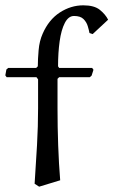

<svg xmlns="http://www.w3.org/2000/svg" viewBox="-21 -689 426 721"><path d="M3 -428 10 -434H115L121 -440Q121 -466 124 -500.5Q127 -535 139 -562Q162 -615 203.5 -642Q245 -669 292 -669Q333 -669 354 -652Q375 -635 385 -615L327 -561L315 -565Q313 -576 308.5 -591Q304 -606 292.5 -617.5Q281 -629 257 -629Q236 -629 222.5 -603Q209 -577 203 -534Q197 -491 197 -440L201 -434H325L330 -427L323 -405L316 -399H201L195 -393V-282Q195 -212 197.5 -142.5Q200 -73 205 -12L126 12L109 1Q114 -73 118 -144Q122 -215 122 -283V-391L116 -399H4L-1 -406Z"/></svg>

Font: Aref Ruqaa Ink
Style: Regular
Weight: 400
Designer: Abdullah Aref
Version: Version 1.005